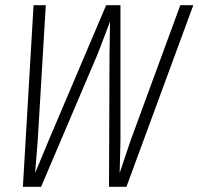

<svg xmlns="http://www.w3.org/2000/svg" viewBox="-20 -718 763 738"><path d="M109 -698H156L125 -178L115 -53L167 -178L388 -698H443V-178L440 -53L482 -178L673 -698H723L466 0H399L401 -512L403 -635L356 -512L138 0H68Z"/></svg>

Font: Azeret Mono Thin
Style: Italic
Weight: 100
Italic angle: -12°
Designer: Martin Vácha
Foundry: Displaay
Version: Version 1.000; Glyphs 3.0.3, build 3074